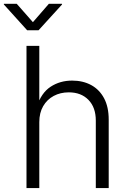

<svg xmlns="http://www.w3.org/2000/svg" viewBox="-54 -962 658 982"><path d="M147 -337.4V0H81.5V-727.5H147V-416H134.3Q156.7 -486.8 204.8 -518.3Q252.9 -549.8 314.9 -549.8Q370.1 -549.8 412.4 -526.9Q454.6 -503.9 478.3 -459.5Q502 -415 502 -350.1V0H436V-345.2Q436 -412.6 398.4 -451.2Q360.8 -489.7 297.9 -489.7Q254.9 -489.7 220.7 -471.4Q186.5 -453.1 166.7 -418.9Q147 -384.8 147 -337.4ZM31.7 -942.4 114.3 -848.6 195.8 -942.4H263.2V-939L143.1 -807.1H85L-34.2 -939V-942.4Z"/></svg>

Font: Inter 16pt Light
Style: Regular
Weight: 300
Version: Version 4.001;git-66647c0bb